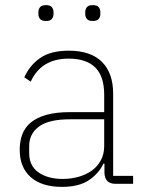

<svg xmlns="http://www.w3.org/2000/svg" viewBox="-20 -718 562 750"><path d="M431 0Q390 0 388 -42V-79H384Q366 -40 327 -14Q288 12 222 12Q143 12 100 -26Q57 -64 57 -133Q57 -166 67 -193Q77 -220 100.5 -239.5Q124 -259 161.5 -269.5Q199 -280 254 -280H387V-348Q387 -420 352 -454.5Q317 -489 248 -489Q141 -489 100 -399L75 -416Q96 -463 137 -491.5Q178 -520 249 -520Q334 -520 378 -476.5Q422 -433 422 -352V-31H500V0ZM225 -19Q258 -19 287.5 -27.5Q317 -36 339 -52Q361 -68 374 -92Q387 -116 387 -148V-252H254Q170 -252 132 -223.5Q94 -195 94 -148V-120Q94 -70 130.5 -44.5Q167 -19 225 -19ZM160 -636Q143 -636 136.5 -644Q130 -652 130 -663V-671Q130 -682 136.5 -690Q143 -698 160 -698Q176 -698 182.5 -690Q189 -682 189 -671V-663Q189 -652 182.5 -644Q176 -636 160 -636ZM342 -636Q326 -636 319.5 -644Q313 -652 313 -663V-671Q313 -682 319.5 -690Q326 -698 342 -698Q359 -698 365.5 -690Q372 -682 372 -671V-663Q372 -652 365.5 -644Q359 -636 342 -636Z"/></svg>

Font: IBM Plex Sans Arabic ExtraLight
Style: Regular
Weight: 200
Designer: Mike Abbink, Paul van der Laan, Pieter van Rosmalen, Wael Morcos, Khajak Apelian
Foundry: Bold Monday
Version: Version 1.1